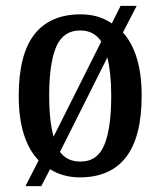

<svg xmlns="http://www.w3.org/2000/svg" viewBox="-20 -596 548 656"><path d="M112 -48Q79 -82 61.5 -137Q44 -192 44 -269Q44 -410 97.5 -478.5Q151 -547 256 -547Q317 -547 362 -516L392 -576H447L400 -485Q431 -451 447.5 -397Q464 -343 464 -269Q464 -128 410.5 -59Q357 10 253 10Q195 10 151 -18L121 40H67ZM326 -454Q301 -492 254 -492Q196 -492 172 -436Q148 -380 148 -269Q148 -184 163 -129ZM255 -44Q313 -44 336.5 -101Q360 -158 360 -268Q360 -309 356.5 -342Q353 -375 347 -400L185 -77Q209 -44 255 -44Z"/></svg>

Font: Noto Serif Tamil Condensed Medium
Style: Italic
Weight: 500
Width: 3
Italic angle: -12°
Designer: Indian Type Foundry, Tom Grace, and the Monotype Design Team
Foundry: Monotype Imaging Inc.
Version: Version 2.003; ttfautohint (v1.8.4.7-5d5b)